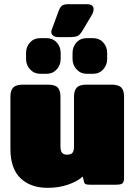

<svg xmlns="http://www.w3.org/2000/svg" viewBox="-20 -886 650 921"><path d="M226 -733Q226 -740 229 -746L259 -827Q267 -850 276 -858Q285 -866 310 -866H395Q429 -866 429 -842Q429 -828 419 -812L380 -746Q365 -720 353.5 -714Q342 -708 311 -708H260Q244 -708 235 -715Q226 -722 226 -733ZM105 -603V-632Q105 -662 124 -682.5Q143 -703 173 -703H203Q233 -703 252 -682.5Q271 -662 271 -632V-603Q271 -574 252 -553Q233 -532 203 -532H173Q144 -532 124.5 -553Q105 -574 105 -603ZM328 -603V-632Q328 -662 347 -682.5Q366 -703 396 -703H426Q456 -703 475 -682.5Q494 -662 494 -632V-603Q494 -574 475 -553Q456 -532 426 -532H396Q367 -532 347.5 -553Q328 -574 328 -603ZM30 -172V-423Q30 -452 43.5 -466Q57 -480 90 -480H209Q243 -480 256.5 -466.5Q270 -453 270 -423V-183Q270 -163 277.5 -153.5Q285 -144 302 -144Q321 -144 328 -153.5Q335 -163 335 -183V-423Q335 -452 348.5 -466Q362 -480 395 -480H514Q548 -480 561.5 -466.5Q575 -453 575 -423V-33Q575 -13 567.5 -6.5Q560 0 537 0H411Q398 0 391.5 -2.5Q385 -5 383 -14L377 -39Q350 -15 305.5 0Q261 15 209 15Q126 15 78 -31.5Q30 -78 30 -172Z"/></svg>

Font: Mitr
Style: Bold
Weight: 700
Designer: Thanarat Vachiruckul
Foundry: Cadson Demak
Version: Version 1.003